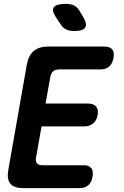

<svg xmlns="http://www.w3.org/2000/svg" viewBox="-20 -970 640 990"><path d="M215.1 -436.1H433.7Q462.1 -436.1 475.4 -420.8Q488.7 -405.5 483.3 -377.1Q478.9 -348.7 460.1 -333.4Q441.2 -318.1 412.8 -318.1H194.2L165.9 -158Q161.9 -138 170.4 -128Q178.9 -118 198.9 -118H410.1Q439.2 -118 450.9 -103.1Q462.5 -88.1 457.1 -59Q452.4 -29.9 435.4 -15Q418.3 0 389.2 0H100Q52 0 33.2 -23Q14.4 -46 22.8 -94L118.2 -636Q126.6 -684 153.8 -707Q181 -730 229 -730H518.2Q547.3 -730 559 -715Q570.6 -700.1 565.2 -671Q559.8 -641.9 543.1 -626.9Q526.4 -612 497.3 -612H286.1Q264.7 -612 253.9 -602.3Q243.1 -592.7 239.1 -572ZM362.2 -810Q339.2 -810 321.9 -817.8Q304.7 -825.5 293.2 -843.8L268.7 -880.5Q244.3 -917.7 258.4 -933.8Q272.5 -950 317.7 -950Q345.9 -950 362.8 -941.2Q379.7 -932.4 389.8 -914.2L409.9 -881Q430.5 -844.8 419 -827.4Q407.5 -810 362.2 -810Z"/></svg>

Font: Maple Mono
Style: Italic
Weight: 400
Italic angle: -10°
Monospace: yes
Designer: subframe7536
Version: Version 7.300